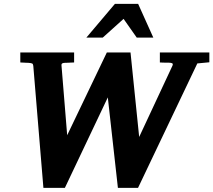

<svg xmlns="http://www.w3.org/2000/svg" viewBox="-20 -937 1082 974"><path d="M981 -615.2 680.2 16.1H578.1L526.9 -442.9L309.1 16.1H200.2L148.9 -603Q147.9 -612.8 142.8 -615Q137.7 -617.2 125 -618.2Q118.7 -618.2 111.3 -618.7Q105 -619.1 97.4 -619.4Q89.8 -619.6 83 -620.1V-670.9H356V-620.1Q347.2 -619.6 338.6 -619.4Q330.1 -619.1 323.2 -618.7Q314.9 -618.2 308.1 -618.2Q301.8 -618.2 296.4 -615.7Q291 -613.3 292 -604L320.8 -251L522 -670.9H642.1L686 -242.2L855 -604Q856.9 -608.9 856.4 -611.8Q856 -614.7 853.3 -616.2Q850.6 -617.7 846.2 -618.2Q841.8 -618.7 835.9 -619.1H820.8Q814 -619.1 806.2 -619.4Q798.3 -619.6 791 -620.1V-670.9H1042V-621.1ZM673.8 -746.1 606.9 -841.3 501 -746.1H418L563 -917.5H680.7L757.8 -746.1Z"/></svg>

Font: Charis SIL Viet
Style: Bold Italic
Weight: 700
Italic angle: -11°
Foundry: SIL International
Version: Version 5.000